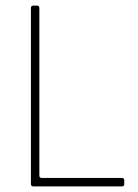

<svg xmlns="http://www.w3.org/2000/svg" viewBox="-20 -663 492 683"><path d="M413 0H98Q90 0 90 -9V-634Q90 -643 98 -643H112Q120 -643 120 -634V-38Q120 -30 129 -30H413Q422 -30 422 -22V-8Q422 0 413 0Z"/></svg>

Font: Rajdhani Light
Style: Regular
Weight: 300
Designer: Satya Rajpurohit, Jyotish Sonowal
Foundry: Indian Type Foundry
Version: Version 1.201;PS 1.0;hotconv 1.0.78;makeotf.lib2.5.61930; tt